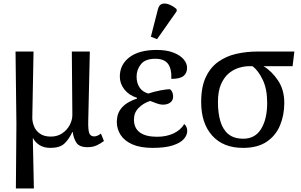

<svg xmlns="http://www.w3.org/2000/svg" viewBox="-20 -828 1706 1088"><path d="M70 240 73 -126 68 -536H170L163 -160Q163 -137 173 -112Q183 -87 206.5 -70.5Q230 -54 268 -54Q305 -54 332.5 -72.5Q360 -91 375 -119.5Q390 -148 390 -176L387 -536H489L480 -140Q479 -91 486 -73Q493 -55 514 -55Q531 -55 552 -71L569 -29Q551 -15 528.5 -4.5Q506 6 476 6Q430 6 413.5 -18.5Q397 -43 392 -80H390Q371 -39 345 -14.5Q319 10 266 10Q229 10 204.5 -5.5Q180 -21 168 -44H166L172 240Z M845 10Q775 10 730 -10Q685 -30 663.5 -63.5Q642 -97 642 -136Q642 -176 658.5 -202Q675 -228 701 -244Q727 -260 756 -269V-274Q711 -288 685 -321Q659 -354 659 -394Q659 -462 713.5 -503.5Q768 -545 868 -545Q924 -545 962.5 -530Q1001 -515 1020.5 -492Q1040 -469 1040 -444Q1040 -413 1019.5 -397Q999 -381 951 -381Q953 -439 931.5 -467Q910 -495 860 -495Q803 -495 778.5 -464Q754 -433 754 -394Q754 -357 771 -332Q788 -307 820 -298Q854 -309 890 -316Q926 -323 944 -322Q955 -312 958 -300.5Q961 -289 961 -281Q961 -258 943.5 -246Q926 -234 900 -235Q888 -235 868 -242Q848 -249 831 -256Q791 -243 765 -216Q739 -189 739 -151Q739 -102 772.5 -77.5Q806 -53 870 -53Q923 -53 963.5 -72Q1004 -91 1024 -125Q1031 -120 1036 -109.5Q1041 -99 1041 -86Q1041 -62 1021.5 -40Q1002 -18 959 -4Q916 10 845 10ZM870 -606 835 -620 875 -776Q882 -802 900 -806.5Q918 -811 940 -802Q962 -793 981 -776V-764Z M1357 10Q1245 10 1182.5 -59.5Q1120 -129 1120 -250Q1120 -335 1146 -390.5Q1172 -446 1217 -478Q1262 -510 1319.5 -523Q1377 -536 1440 -536H1648L1638 -453H1473Q1520 -425 1555.5 -372Q1591 -319 1591 -245Q1591 -176 1567 -118Q1543 -60 1491.5 -25Q1440 10 1357 10ZM1359 -42Q1426 -42 1460 -98Q1494 -154 1494 -245Q1494 -324 1468.5 -376.5Q1443 -429 1411 -453H1391Q1367 -453 1336.5 -444.5Q1306 -436 1278.5 -414Q1251 -392 1233 -352Q1215 -312 1215 -249Q1215 -189 1228.5 -142Q1242 -95 1273.5 -68.5Q1305 -42 1359 -42Z"/></svg>

Font: NotoSerif-Regular
Style: Regular
Weight: 400
Designer: Monotype Design Team
Foundry: Monotype Imaging Inc.
Version: Version 2.007; ttfautohint (v1.8) -l 8 -r 50 -G 200 -x 14 -D